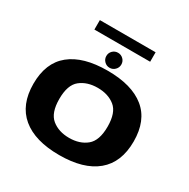

<svg xmlns="http://www.w3.org/2000/svg" viewBox="-186 -1014 1168 1187"><g transform="rotate(30 398.0 -420.0)"><path d="M391 5Q217.5 5 125.2 -71.8Q33 -148.5 33 -298Q33 -447.5 125.2 -522.2Q217.5 -597 391 -597Q564.5 -597 656.5 -522.2Q748.5 -447.5 748.5 -298Q748.5 -148.5 656.5 -71.8Q564.5 5 391 5ZM391 -117.5Q466 -117.5 514.5 -157.2Q563 -197 563 -296.5Q563 -396.5 514.5 -435.5Q466 -474.5 391 -474.5Q316 -474.5 267.2 -435.5Q218.5 -396.5 218.5 -296.5Q218.5 -197 267.2 -157.2Q316 -117.5 391 -117.5ZM391 -618Q369 -618 353.2 -633.8Q337.5 -649.5 337.5 -671.5Q337.5 -694 353 -709.5Q368.5 -725 391 -725Q413 -725 428.8 -709.5Q444.5 -694 444.5 -671.5Q444.5 -649.5 428.8 -633.8Q413 -618 391 -618ZM192 -776V-843.5H590V-776Z"/></g></svg>

Font: Anybody ExtraExpanded Regular
Style: Bold
Weight: 700
Width: 8
Designer: Tyler Finck
Foundry: Etcetera Type Company
Version: Version 1.010; ttfautohint (v1.8.3) -l 8 -r 50 -G 200 -x 14 